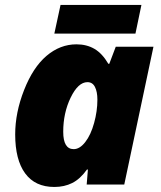

<svg xmlns="http://www.w3.org/2000/svg" viewBox="-20 -741 647 771"><path d="M275.9 -142.1Q300.3 -142.1 322.5 -170.7Q344.7 -199.2 357.9 -247.1Q371.1 -294.9 371.1 -340.8Q371.1 -372.6 361.3 -391.8Q351.6 -411.1 331.1 -411.1Q293.9 -411.1 263.9 -349.4Q233.9 -287.6 233.9 -211.9Q233.9 -142.1 275.9 -142.1ZM479 0H328.1L333 -60.1H329.1Q301.8 -22 270 -6.1Q238.3 9.8 198.2 9.8Q121.1 9.8 81.1 -44.7Q41 -99.1 41 -201.2Q41 -288.6 76.7 -379.4Q112.3 -470.2 166.7 -516.6Q221.2 -563 287.1 -563Q328.1 -563 359.4 -544.7Q390.6 -526.4 415 -484.9H418.9L444.8 -553.2H596.2ZM223.1 -721.2H547.9L523.9 -606H198.2Z"/></svg>

Font: Open Sans Extrabold
Style: Italic
Weight: 800
Italic angle: -12°
Foundry: Ascender Corporation
Version: Version 1.10